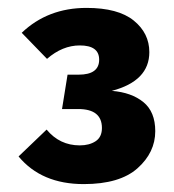

<svg xmlns="http://www.w3.org/2000/svg" viewBox="-20 -773 440 486"><path d="M192 -307Q85 -307 27 -377L98 -445Q131 -405 182 -405Q206 -405 222 -415.5Q238 -426 238 -449Q238 -497 178 -497H137L151 -584H179Q231 -584 231 -622Q231 -658 182 -658Q138 -658 99 -624L35 -690Q101 -753 199 -753Q279 -753 318.5 -721Q358 -689 358 -641Q358 -568 263 -543Q313 -539 343 -514.5Q373 -490 373 -441Q373 -387 328 -347Q283 -307 192 -307Z"/></svg>

Font: Trujillo ExtraBold
Style: Regular
Weight: 800
Designer: Fira Sans original fonts by bBox Type GmbH, Carrois Corporate GbR, & Edenspiekermann AG / Changes by Cristiano Sobral
Foundry: Fira Sans original fonts by bBox Type GmbH, Carrois Corporate GbR, & Edenspiekermann AG / Changes by Cristiano Sobral
Version: Version 4.301;July 28, 2020;FontCreator 13.0.0.2655 64-bit